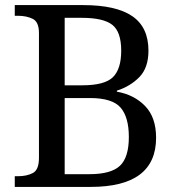

<svg xmlns="http://www.w3.org/2000/svg" viewBox="-20 -734 694 754"><path d="M38 0V-42H51Q85 -42 109 -54.5Q133 -67 133 -114V-604Q133 -648 108.5 -660Q84 -672 51 -672H38V-714H306Q436 -714 499.5 -670.5Q563 -627 563 -535Q563 -468 527.5 -431.5Q492 -395 439 -378V-374Q507 -362 550 -317.5Q593 -273 593 -193Q593 0 336 0ZM303 -399Q391 -399 423.5 -431Q456 -463 456 -535Q456 -609 421 -636.5Q386 -664 301 -664H234V-399ZM331 -50Q416 -50 451 -83Q486 -116 486 -196Q486 -274 453.5 -311.5Q421 -349 333 -349H234V-50Z"/></svg>

Font: Noto Serif Khitan Small Script
Style: Regular
Weight: 400
Designer: LIU Zhao, ZHANG Congyu, Kushim JIANG
Foundry: Guyu Beijing Co. Ltd.
Version: Version 1.000; ttfautohint (v1.8.4.7-5d5b)